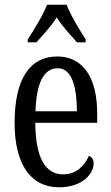

<svg xmlns="http://www.w3.org/2000/svg" viewBox="-20 -786 471 816"><path d="M98 -619V-606H135C163 -639 197 -673 221 -712C245 -673 279 -639 307 -606H344V-619C319 -657 280 -721 263 -766H180C163 -721 123 -657 98 -619ZM231 10C333 10 378 -50 378 -91C378 -109 369 -119 358 -124C339 -81 304 -45 249 -45C173 -45 131 -114 130 -264H393V-304C393 -462 329 -546 223 -546C108 -546 42 -452 42 -264C42 -90 109 10 231 10ZM307 -313H131C134 -430 165 -496 225 -496C284 -496 306 -422 307 -313Z"/></svg>

Font: Noto Serif Ethiopic XCn
Style: Regular
Weight: 400
Width: 2
Designer: Monotype Design Team
Foundry: Monotype Imaging Inc.
Version: Version 2.102